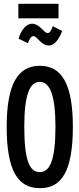

<svg xmlns="http://www.w3.org/2000/svg" viewBox="-20 -973 415 1004"><path d="M76 -877H286V-953H76ZM256 -836C248 -813 240 -800 229 -800C210 -800 188 -849 147 -849C119 -849 90 -817 77 -771L126 -747C133 -768 142 -784 155 -784C175 -784 194 -735 236 -735C263 -735 288 -765 305 -811ZM188 11C304 12 361 -81 361 -310C361 -532 304 -629 188 -629C73 -629 15 -532 15 -310C15 -81 73 11 188 11ZM188 -73C135 -73 107 -133 107 -310C107 -477 135 -545 188 -545C240 -545 270 -477 270 -310C270 -133 240 -73 188 -73Z"/></svg>

Font: Inconsolata Condensed
Style: Bold
Weight: 700
Width: 3
Monospace: yes
Designer: Raph Levien, Cyreal, Brenton Simpson
Foundry: Raph Levien, Cyreal, Google
Version: Version 3.100